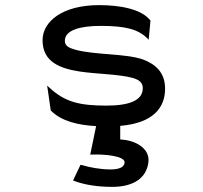

<svg xmlns="http://www.w3.org/2000/svg" viewBox="-20 -482 790 749"><path d="M180 -49C221 -9 284 6 355 10L332 121H339C386 119 466 126 466 151C466 171 443 179 411 179C372 179 329 171 300 162L294 161L265 222L270 224C310 239 361 247 417 247C502 247 552 212 559 150C565 100 514 68 460 63C457 63 454 62 449 62V9C580 -2 624 -64 624 -136C624 -201 585 -232 538 -250C468 -274 351 -267 274 -288C250 -295 233 -302 233 -323C233 -365 294 -381 373 -381C471 -381 519 -367 553 -334L560 -327L567 -402L566 -403C531 -447 448 -462 366 -462C225 -462 146 -399 146 -325C146 -241 213 -215 291 -203C357 -193 442 -193 498 -178C521 -171 537 -161 537 -138C537 -89 482 -70 395 -70C288 -70 233 -85 174 -139L164 -148L178 -51Z"/></svg>

Font: Charger Monospace
Style: Regular
Weight: 400
Designer: Jasper
Foundry: Cannot Into Space Fonts
Version: Version 0.980